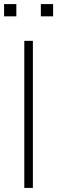

<svg xmlns="http://www.w3.org/2000/svg" viewBox="-39 -920 280 940"><path d="M161 -840V-900H221V-840ZM-19 -840V-900H41V-840ZM80 0V-720H122V0Z"/></svg>

Font: Manrope ExtraLight ExtraLight
Style: Regular
Weight: 250
Version: Version 4.501